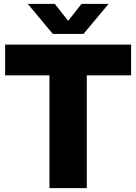

<svg xmlns="http://www.w3.org/2000/svg" viewBox="-20 -970 702 990"><path d="M235 0V-581.5H6.5V-740H656V-581.5H427.5V0ZM252.5 -795 123 -950H262.5L331.5 -862.5L400.5 -950H540L410.5 -795Z"/></svg>

Font: Encode Sans XBd
Style: Regular
Weight: 800
Designer: Multiple Designers
Foundry: Impallari Type
Version: Version 3.002; ttfautohint (v1.8.3) -l 8 -r 50 -G 200 -x 14 